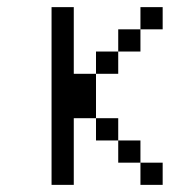

<svg xmlns="http://www.w3.org/2000/svg" viewBox="-20 -520 540 540"><path d="M437.5 0V-62.5H375V0ZM437.5 -437.5V-500H375V-437.5H312.5V-375H250V-312.5H187.5V-500H125Q125 -500 125 0H187.5V-187.5H250V-125H312.5V-62.5H375V-125H312.5V-187.5H250Q250 -187.5 250 -312.5H312.5V-375H375V-437.5Z"/></svg>

Font: UnifontExMono
Style: Regular
Weight: 500
Version: Version 15.0.06